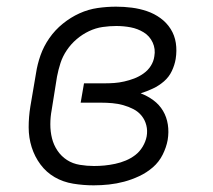

<svg xmlns="http://www.w3.org/2000/svg" viewBox="-20 -548 640 576"><path d="M261 8Q230 8 199.5 3Q169 -2 144 -16.5Q119 -31 101.5 -54.5Q84 -78 75 -106.5Q66 -135 66 -166Q66 -197 71 -228L88 -328Q92 -355 101.5 -382Q111 -409 128 -433.5Q145 -458 168.5 -477Q192 -496 218.5 -508Q245 -520 273 -524Q301 -528 328 -528Q352 -528 375.5 -525Q399 -522 421 -514.5Q443 -507 461.5 -493.5Q480 -480 492 -461Q504 -442 507.5 -419Q511 -396 507 -371Q504 -353 495.5 -335Q487 -317 472 -304Q457 -291 439 -282.5Q421 -274 402 -268Q423 -260 440.5 -247Q458 -234 469 -215.5Q480 -197 483.5 -174.5Q487 -152 483 -128Q479 -106 468 -84Q457 -62 438.5 -46Q420 -30 397.5 -19.5Q375 -9 352.5 -3Q330 3 307 5.5Q284 8 261 8ZM262 -50Q278 -50 293.5 -51.5Q309 -53 325.5 -56.5Q342 -60 357.5 -66.5Q373 -73 386 -83Q399 -93 408 -108Q417 -123 420 -139Q423 -156 419 -172Q415 -188 405 -200.5Q395 -213 380.5 -220.5Q366 -228 350 -232.5Q334 -237 317 -238.5Q300 -240 283 -240H222L232 -298H293Q308 -298 322.5 -299Q337 -300 352.5 -303.5Q368 -307 382.5 -312.5Q397 -318 410.5 -327.5Q424 -337 432.5 -350.5Q441 -364 443 -379Q447 -401 438 -420.5Q429 -440 411 -451Q393 -462 372 -466Q351 -470 329 -470Q309 -470 288 -467Q267 -464 247 -454.5Q227 -445 210 -430.5Q193 -416 180.5 -397.5Q168 -379 161.5 -359Q155 -339 151 -318L135 -218Q131 -197 131 -175Q131 -153 136 -133Q141 -113 152.5 -96Q164 -79 181 -68Q198 -57 219.5 -53.5Q241 -50 262 -50Z"/></svg>

Font: Iosevka Etoile Light
Style: Italic
Weight: 300
Italic angle: -9°
Designer: Belleve Invis
Foundry: Belleve Invis
Version: Version 22.1.2; ttfautohint (v1.8.4)